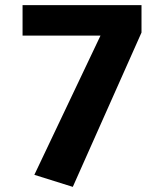

<svg xmlns="http://www.w3.org/2000/svg" viewBox="-20 -713 640 749"><path d="M114 -31 372 -574H68V-693H532V-586L264 16Z"/></svg>

Font: Fira Mono
Style: Bold
Weight: 700
Monospace: yes
Designer: Carrois Corporate & Edenspiekermann AG
Foundry: Carrois Corporate GbR & Edenspiekermann AG
Version: Version 3.206